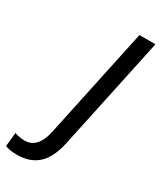

<svg xmlns="http://www.w3.org/2000/svg" viewBox="-239 -789 885 1059"><g transform="rotate(30 203.5 -259.0)"><path d="M64 196Q39 196 20 193Q1 190 -13 184L-4 96Q10 101 26 104Q42 107 60 107Q144 107 169 -14L318 -714H420L268 0Q246 105 195 150.5Q144 196 64 196Z"/></g></svg>

Font: Noto Sans SemiCondensed Medium
Style: Italic
Weight: 500
Width: 4
Italic angle: -12°
Designer: Monotype Design Team
Foundry: Monotype Imaging Inc.
Version: Version 2.013; ttfautohint (v1.8.4.7-5d5b)